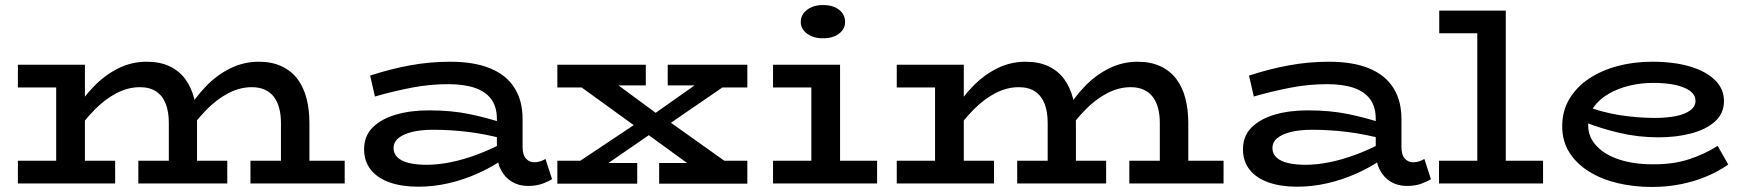

<svg xmlns="http://www.w3.org/2000/svg" viewBox="-20 -728 6933 762"><path d="M51 -381V-471H283V-381ZM203 -27V-471H317V-27ZM51 0V-90H437V0ZM650 -27V-241Q650 -284 638 -315.5Q626 -347 600.5 -364.5Q575 -382 535 -382Q488 -382 442 -358Q396 -334 354.5 -291.5Q313 -249 275 -194V-283Q308 -339 352 -384.5Q396 -430 449 -456.5Q502 -483 562 -483Q615 -483 653 -465Q691 -447 715 -414.5Q739 -382 750.5 -337.5Q762 -293 762 -240V-27ZM529 0V-90H882V0ZM1095 -27V-241Q1095 -273 1088 -299Q1081 -325 1067 -343.5Q1053 -362 1031 -372Q1009 -382 979 -382Q932 -382 886 -358Q840 -334 798.5 -291.5Q757 -249 720 -194V-283Q753 -339 796.5 -384.5Q840 -430 893.5 -456.5Q947 -483 1007 -483Q1059 -483 1097.5 -465Q1136 -447 1160.5 -414.5Q1185 -382 1196.5 -337.5Q1208 -293 1208 -240V-27ZM974 0V-90H1348V0Z M2075 10Q2040 10 2012 -6.5Q1984 -23 1968 -54Q1952 -85 1952 -127V-256Q1952 -304 1929.5 -334.5Q1907 -365 1864 -379.5Q1821 -394 1759 -394Q1686 -394 1613.5 -380Q1541 -366 1468 -345L1449 -428Q1528 -454 1606.5 -468.5Q1685 -483 1766 -483Q1862 -483 1926 -456.5Q1990 -430 2022 -379Q2054 -328 2054 -256V-145Q2054 -113 2067.5 -98.5Q2081 -84 2100 -84Q2114 -84 2125 -88Q2136 -92 2145 -97L2171 -17Q2155 -7 2131.5 1.5Q2108 10 2075 10ZM1640 13Q1575 13 1526.5 -4Q1478 -21 1451.5 -54.5Q1425 -88 1425 -136Q1425 -188 1459 -222Q1493 -256 1551 -273Q1609 -290 1682 -290Q1772 -290 1844 -275Q1916 -260 1978 -239V-177Q1907 -196 1838 -204.5Q1769 -213 1699 -213Q1651 -213 1616 -204.5Q1581 -196 1561.5 -180Q1542 -164 1542 -140Q1542 -118 1558 -103Q1574 -88 1603.5 -81Q1633 -74 1674 -74Q1717 -74 1767.5 -84Q1818 -94 1872 -114Q1926 -134 1978 -162L1977 -96Q1929 -63 1873.5 -38.5Q1818 -14 1759 -0.5Q1700 13 1640 13Z M2241 -62 2544 -264H2559L2765 -409H2888L2595 -208H2579L2367 -62ZM2192 1V-90H2321L2326 -81H2509V1ZM2596 1V-81H2808L2813 -90H2946V1ZM2192 -381V-471H2543V-389H2330L2326 -381ZM2733 -62 2531 -209H2526L2251 -408H2409L2607 -262H2613L2894 -62ZM2630 -389V-471H2946V-381H2816L2813 -389Z M3200 -27V-471H3314V-27ZM3048 0V-90H3461V0ZM3048 -381V-471H3285V-381ZM3246 -576Q3208 -576 3183 -594.5Q3158 -613 3158 -641Q3158 -670 3183 -689Q3208 -708 3246 -708Q3287 -708 3310.5 -689Q3334 -670 3334 -641Q3334 -613 3310 -594.5Q3286 -576 3246 -576Z M3539 -381V-471H3771V-381ZM3691 -27V-471H3805V-27ZM3539 0V-90H3925V0ZM4138 -27V-241Q4138 -284 4126 -315.5Q4114 -347 4088.5 -364.5Q4063 -382 4023 -382Q3976 -382 3930 -358Q3884 -334 3842.5 -291.5Q3801 -249 3763 -194V-283Q3796 -339 3840 -384.5Q3884 -430 3937 -456.5Q3990 -483 4050 -483Q4103 -483 4141 -465Q4179 -447 4203 -414.5Q4227 -382 4238.5 -337.5Q4250 -293 4250 -240V-27ZM4017 0V-90H4370V0ZM4583 -27V-241Q4583 -273 4576 -299Q4569 -325 4555 -343.5Q4541 -362 4519 -372Q4497 -382 4467 -382Q4420 -382 4374 -358Q4328 -334 4286.5 -291.5Q4245 -249 4208 -194V-283Q4241 -339 4284.5 -384.5Q4328 -430 4381.5 -456.5Q4435 -483 4495 -483Q4547 -483 4585.5 -465Q4624 -447 4648.5 -414.5Q4673 -382 4684.5 -337.5Q4696 -293 4696 -240V-27ZM4462 0V-90H4836V0Z M5563 10Q5528 10 5500 -6.5Q5472 -23 5456 -54Q5440 -85 5440 -127V-256Q5440 -304 5417.5 -334.5Q5395 -365 5352 -379.5Q5309 -394 5247 -394Q5174 -394 5101.5 -380Q5029 -366 4956 -345L4937 -428Q5016 -454 5094.5 -468.5Q5173 -483 5254 -483Q5350 -483 5414 -456.5Q5478 -430 5510 -379Q5542 -328 5542 -256V-145Q5542 -113 5555.5 -98.5Q5569 -84 5588 -84Q5602 -84 5613 -88Q5624 -92 5633 -97L5659 -17Q5643 -7 5619.5 1.5Q5596 10 5563 10ZM5128 13Q5063 13 5014.5 -4Q4966 -21 4939.5 -54.5Q4913 -88 4913 -136Q4913 -188 4947 -222Q4981 -256 5039 -273Q5097 -290 5170 -290Q5260 -290 5332 -275Q5404 -260 5466 -239V-177Q5395 -196 5326 -204.5Q5257 -213 5187 -213Q5139 -213 5104 -204.5Q5069 -196 5049.5 -180Q5030 -164 5030 -140Q5030 -118 5046 -103Q5062 -88 5091.5 -81Q5121 -74 5162 -74Q5205 -74 5255.5 -84Q5306 -94 5360 -114Q5414 -134 5466 -162L5465 -96Q5417 -63 5361.5 -38.5Q5306 -14 5247 -0.5Q5188 13 5128 13Z M5843 -27V-686H5956V-27ZM5691 0V-90H6104V0ZM5692 -596V-686H5949V-596Z M6535 14Q6465 14 6401 -1Q6337 -16 6287.5 -46.5Q6238 -77 6209 -122Q6180 -167 6180 -227Q6180 -287 6208 -334.5Q6236 -382 6285 -415Q6334 -448 6398.5 -465.5Q6463 -483 6537 -483Q6624 -483 6687.5 -464Q6751 -445 6786.5 -410Q6822 -375 6822 -327Q6822 -278 6786.5 -246Q6751 -214 6692 -198.5Q6633 -183 6563 -183Q6482 -183 6407.5 -200.5Q6333 -218 6262 -246V-311Q6337 -282 6408.5 -271Q6480 -260 6548 -260Q6594 -260 6630 -267Q6666 -274 6687.5 -289.5Q6709 -305 6709 -328Q6709 -361 6664 -380Q6619 -399 6540 -399Q6492 -399 6446.5 -388Q6401 -377 6364 -355.5Q6327 -334 6305 -303Q6283 -272 6283 -231Q6283 -184 6316.5 -148.5Q6350 -113 6407.5 -94.5Q6465 -76 6537 -76Q6619 -75 6682 -95.5Q6745 -116 6797 -149L6839 -75Q6802 -49 6755.5 -29Q6709 -9 6653.5 2.5Q6598 14 6535 14Z"/></svg>

Font: BioRhyme SemiExpanded Medium
Style: Regular
Weight: 500
Width: 6
Designer: Aoife Mooney
Foundry: Aoife Mooney Type
Version: Version 1.600;gftools[0.9.33]